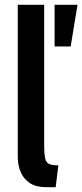

<svg xmlns="http://www.w3.org/2000/svg" viewBox="-20 -770 343 800"><path d="M173 10Q131 10 104.8 -7Q78.5 -24 66.2 -52.8Q54 -81.5 54 -116.5V-750H164V-164.5Q164 -128 168.2 -110Q172.5 -92 185.2 -86.5Q198 -81 223 -81L212 10ZM207.5 -576.5V-750H303L274.5 -576.5Z"/></svg>

Font: Cabin SemiCondensed SemiBold
Style: Regular
Weight: 600
Width: 4
Designer: Pablo Impallari
Foundry: Pablo Impallari. http://www.impallari.com Igino Marini. http://www.ikern.com
Version: Version 3.001